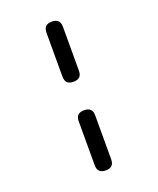

<svg xmlns="http://www.w3.org/2000/svg" viewBox="-168 -930 937 1140"><g transform="rotate(-20 300.0 -360.0)"><path d="M352 -502Q352 -475 339 -462.5Q326 -450 300 -450Q274 -450 261 -462.5Q248 -475 248 -502V-778Q248 -805 261 -817.5Q274 -830 300 -830Q326 -830 339 -817.5Q352 -805 352 -778ZM352 58Q352 85 339 97.5Q326 110 300 110Q274 110 261 97.5Q248 85 248 58V-218Q248 -245 261 -257.5Q274 -270 300 -270Q326 -270 339 -257.5Q352 -245 352 -218Z"/></g></svg>

Font: Maple Mono Normal NL Medium
Style: Regular
Weight: 500
Monospace: yes
Designer: subframe7536
Version: Version 7.000